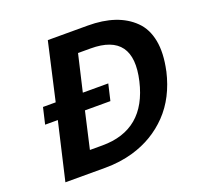

<svg xmlns="http://www.w3.org/2000/svg" viewBox="-126 -856 1021 993"><g transform="rotate(-20 384.5 -360.0)"><path d="M756.8 -360.8V-359.9Q725.6 -225.1 643.6 -139.6Q561.5 -54.2 443.8 -20Q371.6 1 289.1 1H69.8L143.1 -314.9H73.2L94.2 -404.8H164.1L235.8 -721.2H455.1Q620.6 -721.2 707 -636.2Q750.5 -593.8 763.9 -524.4Q777.3 -455.1 756.8 -360.8ZM429.2 -605H359.9L313 -403.8H453.1L432.1 -314H292L246.1 -112.8H314.9Q550.8 -112.8 607.9 -358.9Q665 -605 429.2 -605Z"/></g></svg>

Font: Perun
Style: Bold Italic
Weight: 700
Italic angle: -12°
Foundry: Copyright (c) Stefan Peev, Context Ltd, 2016
Version: Version 001.000